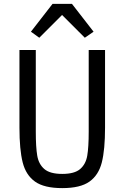

<svg xmlns="http://www.w3.org/2000/svg" viewBox="-20 -955 640 987"><path d="M164 -698V-279Q164 -198 171.5 -154.5Q179 -111 208 -86Q237 -61 300 -61Q363 -61 392 -86Q421 -111 428.5 -154.5Q436 -198 436 -279V-698H520V-299Q520 -186 503.5 -120.5Q487 -55 440 -21.5Q393 12 300 12Q207 12 160 -21.5Q113 -55 96.5 -120.5Q80 -186 80 -299V-698ZM350 -935 461 -792 416 -761 299 -878 182 -761 139 -792 250 -935Z"/></svg>

Font: iA Writer Duo V
Style: Regular
Weight: 400
Designer: Mike Abbink, Paul van der Laan, Pieter van Rosmalen, Oliver Reichenstein
Foundry: Information Architects Inc.
Version: Version 2.000